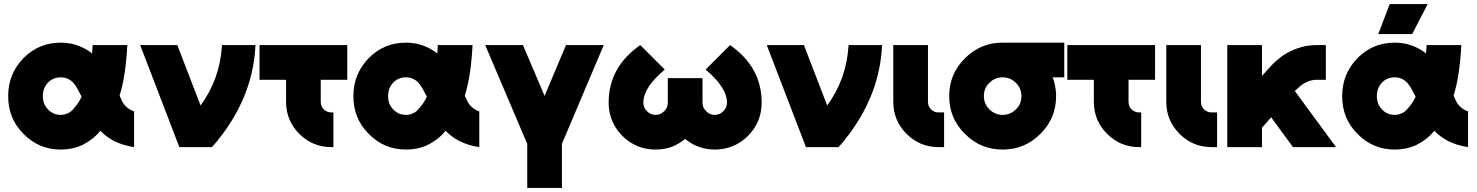

<svg xmlns="http://www.w3.org/2000/svg" viewBox="-20 -721 7240 941"><path d="M278 -512Q170 -512 95 -436Q20 -359 20 -250Q20 -195 38.5 -149Q57 -103 95 -65Q170 12 278 12Q334 12 381 -9Q406 -21 429 -38.5Q452 -56 472 -80Q486 -65 503 -52.5Q520 -40 539 -30Q561 -19 585.5 -11.5Q610 -4 637 0V-175Q626 -179 616.5 -184.5Q607 -190 600 -197Q593 -203 587.5 -210.5Q582 -218 578 -226Q577 -229 574 -235.5Q571 -242 566 -252Q581 -299 590.5 -361Q600 -423 604 -500H434Q433 -488 432.5 -478Q432 -468 431 -459Q428 -462 424.5 -464Q421 -466 418 -469Q388 -489 355 -500Q318 -512 278 -512ZM278 -342Q299 -342 316 -333Q334 -324 348 -304Q355 -294 363 -279.5Q371 -265 380 -247Q373 -232 363.5 -217.5Q354 -203 343 -191Q328 -171 308 -164Q301 -161 293.5 -159.5Q286 -158 278 -158Q240 -158 215 -185Q190 -211 190 -250Q190 -289 215 -316Q240 -342 278 -342Z M667 -500 859 0H1018Q1030 -12 1044 -29Q1058 -46 1074 -68Q1222 -269 1232 -500H1068Q1063 -416 1036.5 -342Q1010 -268 963 -204L849 -500Z M1252 -500V-330H1382V-222Q1382 -130 1447 -65Q1512 0 1604 0H1614V-170H1604Q1582 -170 1567 -185Q1552 -200 1552 -222V-330H1682V-500Z M1970 -512Q1862 -512 1787 -436Q1712 -359 1712 -250Q1712 -195 1730.5 -149Q1749 -103 1787 -65Q1862 12 1970 12Q2026 12 2073 -9Q2098 -21 2121 -38.5Q2144 -56 2164 -80Q2178 -65 2195 -52.5Q2212 -40 2231 -30Q2253 -19 2277.5 -11.5Q2302 -4 2329 0V-175Q2318 -179 2308.5 -184.5Q2299 -190 2292 -197Q2285 -203 2279.5 -210.5Q2274 -218 2270 -226Q2269 -229 2266 -235.5Q2263 -242 2258 -252Q2273 -299 2282.5 -361Q2292 -423 2296 -500H2126Q2125 -488 2124.5 -478Q2124 -468 2123 -459Q2120 -462 2116.5 -464Q2113 -466 2110 -469Q2080 -489 2047 -500Q2010 -512 1970 -512ZM1970 -342Q1991 -342 2008 -333Q2026 -324 2040 -304Q2047 -294 2055 -279.5Q2063 -265 2072 -247Q2065 -232 2055.5 -217.5Q2046 -203 2035 -191Q2020 -171 2000 -164Q1993 -161 1985.5 -159.5Q1978 -158 1970 -158Q1932 -158 1907 -185Q1882 -211 1882 -250Q1882 -289 1907 -316Q1932 -342 1970 -342Z M2358 -500 2564 -16V200H2734V-16L2939 -500H2754L2649 -251L2543 -500Z M3118 -500Q2963 -392 2963 -218Q2963 -170 2980 -129.5Q2997 -89 3030 -55Q3098 12 3193 12Q3214 12 3234.5 8.5Q3255 5 3274 -2Q3291 -9 3307 -18.5Q3323 -28 3338 -40Q3352 -29 3366 -20Q3380 -11 3396 -5Q3436 12 3483 12Q3578 12 3646 -55Q3713 -123 3713 -218Q3713 -392 3558 -500L3438 -380Q3543 -292 3543 -218Q3543 -206 3538.5 -195Q3534 -184 3525 -176Q3508 -158 3483 -158Q3458 -158 3441 -176Q3423 -193 3423 -218V-338H3253V-218Q3253 -206 3248.5 -195Q3244 -184 3235 -176Q3218 -158 3193 -158Q3168 -158 3151 -176Q3133 -193 3133 -218Q3133 -292 3238 -380Z M3738 -500 3930 0H4089Q4101 -12 4115 -29Q4129 -46 4145 -68Q4293 -269 4303 -500H4139Q4134 -416 4107.5 -342Q4081 -268 4034 -204L3920 -500Z M4358 -500V-222Q4358 -130 4423 -65Q4488 0 4580 0H4607V-170H4580Q4558 -170 4543 -185Q4528 -200 4528 -222V-500Z M4894 -512Q4785 -512 4709 -435Q4632 -359 4632 -250Q4632 -141 4709 -65Q4785 12 4894 12Q5003 12 5079 -65Q5156 -141 5156 -250Q5156 -264 5154.5 -277.5Q5153 -291 5150 -304Q5148 -314 5145.5 -323.5Q5143 -333 5139 -342H5196V-512ZM4894 -342Q4932 -342 4959 -315Q4986 -288 4986 -250Q4986 -231 4979.5 -214.5Q4973 -198 4959 -185Q4932 -158 4894 -158Q4856 -158 4829 -185Q4802 -212 4802 -250Q4802 -269 4808.5 -285.5Q4815 -302 4829 -315Q4856 -342 4894 -342Z M5211 -500V-330H5341V-222Q5341 -130 5406 -65Q5471 0 5563 0H5573V-170H5563Q5541 -170 5526 -185Q5511 -200 5511 -222V-330H5641V-500Z M5696 -500V-222Q5696 -130 5761 -65Q5826 0 5918 0H5945V-170H5918Q5896 -170 5881 -185Q5866 -200 5866 -222V-500Z M5995 -500V0H6165V-95L6210 -146L6317 0H6528L6326 -275L6339 -287Q6383 -330 6434 -330H6478V-500H6434Q6371 -500 6313 -474Q6284 -461 6259 -442.5Q6234 -424 6212 -401L6165 -349V-500Z M6816 -512Q6708 -512 6633 -436Q6558 -359 6558 -250Q6558 -195 6576.5 -149Q6595 -103 6633 -65Q6708 12 6816 12Q6872 12 6919 -9Q6944 -21 6967 -38.5Q6990 -56 7010 -80Q7024 -65 7041 -52.5Q7058 -40 7077 -30Q7099 -19 7123.5 -11.5Q7148 -4 7175 0V-175Q7164 -179 7154.5 -184.5Q7145 -190 7138 -197Q7131 -203 7125.5 -210.5Q7120 -218 7116 -226Q7115 -229 7112 -235.5Q7109 -242 7104 -252Q7119 -299 7128.5 -361Q7138 -423 7142 -500H6972Q6971 -488 6970.5 -478Q6970 -468 6969 -459Q6966 -462 6962.5 -464Q6959 -466 6956 -469Q6926 -489 6893 -500Q6856 -512 6816 -512ZM6816 -342Q6837 -342 6854 -333Q6872 -324 6886 -304Q6893 -294 6901 -279.5Q6909 -265 6918 -247Q6911 -232 6901.5 -217.5Q6892 -203 6881 -191Q6866 -171 6846 -164Q6839 -161 6831.5 -159.5Q6824 -158 6816 -158Q6778 -158 6753 -185Q6728 -211 6728 -250Q6728 -289 6753 -316Q6778 -342 6816 -342ZM6735 -554H6901L6977 -701H6791Z"/></svg>

Font: Unageo
Style: Black
Weight: 900
Designer: Richard Sepsi
Foundry: Richard Sepsi
Version: Version 2.000